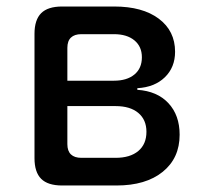

<svg xmlns="http://www.w3.org/2000/svg" viewBox="-20 -570 640 590"><path d="M171 0Q127 0 106.5 -20.5Q86 -41 86 -84V-466Q86 -509 106.5 -529.5Q127 -550 171 -550H331Q418 -550 468 -512.5Q518 -475 518 -411Q518 -363 486.5 -332.5Q455 -302 402 -299V-294Q463 -290 497.5 -253Q532 -216 532 -156Q532 -84 480 -42Q428 0 338 0ZM187 -244V-127Q187 -106 198 -95.5Q209 -85 230 -85H335Q380 -85 405 -106Q430 -127 430 -165Q430 -202 405 -223Q380 -244 335 -244ZM230 -465Q209 -465 198 -454.5Q187 -444 187 -423V-322H330Q370 -322 393 -341Q416 -360 416 -394Q416 -427 393 -446Q370 -465 330 -465Z"/></svg>

Font: Maple Mono Medium
Style: Regular
Weight: 500
Monospace: yes
Designer: subframe7536
Version: Version 7.000